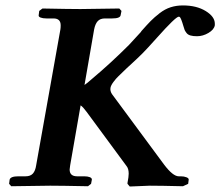

<svg xmlns="http://www.w3.org/2000/svg" viewBox="-20 -678 803 700"><path d="M235.8 -75.2Q233.9 -63.5 233.9 -60.1Q233.9 -35.2 261.2 -35.2H287.1Q299.8 -35.2 307.6 -32Q315.4 -28.8 314.9 -22.9L312 -7.8L300.8 1Q201.2 -1 163.1 -1L21 1L13.2 -7.8L15.1 -22.9Q18.1 -35.2 46.9 -35.2H73.2Q90.8 -35.2 99.9 -45.2Q108.9 -55.2 111.8 -75.2L200.2 -570.8Q201.2 -576.7 201.2 -585.9Q201.2 -610.8 174.8 -610.8H148.9Q136.2 -610.8 127.9 -614Q119.6 -617.2 121.1 -623L123 -638.2L134.8 -647Q233.9 -645 272.9 -645L415 -647L422.9 -638.2L419.9 -623Q418.5 -610.8 389.2 -610.8H362.8Q345.2 -610.8 336.2 -600.8Q327.1 -590.8 323.2 -570.8L288.1 -368.2L299.8 -377Q308.6 -384.3 314 -389.2Q382.8 -446.8 450.2 -514.2L495.1 -563H494.1Q516.1 -587.9 529.3 -601.3Q542.5 -614.7 562 -629.9Q581.5 -645 602.3 -651.6Q623 -658.2 647 -658.2Q696.8 -658.2 730 -637.7Q763.2 -617.2 763.2 -591.8V-585.9Q760.3 -569.8 740 -557.9Q719.7 -545.9 698.2 -545.9Q684.1 -545.9 674.6 -548.6Q665 -551.3 660.2 -557.6Q655.3 -564 653.3 -568.4Q651.4 -572.8 648.9 -582Q640.1 -612.3 635.3 -616.2Q633.8 -617.2 631.8 -617.2Q620.6 -617.2 551.8 -540Q515.6 -499.5 500 -483.9L481.4 -465.8L460 -445.8L442.9 -430.2L412.1 -400.4Q402.8 -391.6 393.6 -379.2Q384.3 -366.7 382.8 -357.9Q380.9 -346.2 388.2 -335L578.1 -78.1Q610.4 -35.2 631.8 -35.2H639.2Q650.9 -35.2 659.7 -31.7Q668.5 -28.3 668 -22.9L666 -7.8L647 1Q564.9 -1 525.9 -1L453.1 2L444.8 -7.8V-11.2Q449.2 -33.2 449.2 -44.9Q449.2 -63.5 440.9 -73.2L295.9 -270Q282.7 -288.1 273.9 -293.9Z"/></svg>

Font: Linux Libertine G
Style: Bold Italic
Weight: 700
Italic angle: -11.5°
Designer: Philipp H. Poll
Foundry: Philipp H. Poll
Version: Version 4.1.0